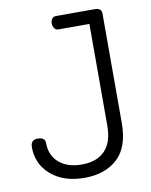

<svg xmlns="http://www.w3.org/2000/svg" viewBox="-83 -793 679 861"><g transform="rotate(-10 256.0 -362.5)"><path d="M373 -670H232Q220 -670 213.5 -679.5Q207 -689 207 -702Q207 -714 213.5 -722.5Q220 -731 232 -731H408Q439 -731 439 -706V-208Q439 -97 382.5 -45.5Q326 6 233 6Q138 6 80.5 -43.5Q23 -93 23 -170Q23 -204 55 -204Q89 -204 89 -178Q89 -121 127.5 -88Q166 -55 231 -55Q299 -55 336 -93Q373 -131 373 -208Z"/></g></svg>

Font: Dosis
Style: Book
Weight: 400
Designer: EdgarTolentino, PabloImpallari, IginoMarini
Foundry: EdgarTolentino, PabloImpallari, IginoMarini
Version: Version 1.007